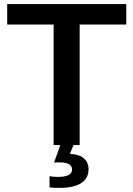

<svg xmlns="http://www.w3.org/2000/svg" viewBox="-20 -708 651 937"><path d="M368.7 -588.4V0H241.7V-588.4H15.1V-688H596.2V-588.4ZM412.1 117.7Q412.1 163.1 375.7 186Q339.4 209 269 209Q244.6 209 221.7 206.5V151.9Q240.2 155.3 262.7 155.3Q331.5 155.3 331.5 119.6Q331.5 102.1 316.9 93.3Q302.2 84.5 270 84.5Q260.3 84.5 253.7 84.7Q247.1 85 243.7 85.4L274.4 0H338.4L321.3 43Q367.2 44.9 389.6 64.9Q412.1 85 412.1 117.7Z"/></svg>

Font: Arimo SemiBold
Style: Regular
Weight: 600
Designer: Steve Matteson
Foundry: Monotype Imaging Inc.
Version: Version 1.33